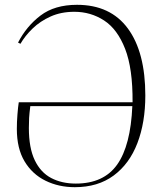

<svg xmlns="http://www.w3.org/2000/svg" viewBox="-20 -764 674 798"><path d="M291 14Q224 14 169 -13Q114 -40 82 -93.5Q50 -147 50 -228Q50 -257 52.5 -288.5Q55 -320 58 -339H531Q532 -479 500 -561Q468 -643 412.5 -679Q357 -715 289 -715Q234 -715 190.5 -695.5Q147 -676 115.5 -645.5Q84 -615 65 -582L55 -587Q90 -655 148.5 -699.5Q207 -744 300 -744Q439 -744 511.5 -645.5Q584 -547 584 -367Q584 -255 551 -169Q518 -83 452.5 -34.5Q387 14 291 14ZM295 -1Q411 -1 467 -80Q523 -159 530 -323H106Q102 -292 101 -273.5Q100 -255 100 -232Q100 -149 124.5 -98Q149 -47 193 -24Q237 -1 295 -1Z"/></svg>

Font: Display Extralight
Style: Regular
Weight: 200
Designer: Latin by Veronika Burian and Jose Scaglione. Greek by Irene Vlachou. Cyrillic by Vera Evstafieva.
Foundry: TypeTogether
Version: Version 3.002